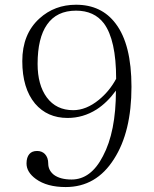

<svg xmlns="http://www.w3.org/2000/svg" viewBox="-20 -755 636 795"><path d="M460 -379.9Q460 -209 406.2 -108.4Q356.4 -11.7 276.4 -11.7Q229.5 -11.7 203.1 -31.2Q179.7 -49.8 179.7 -78.1Q179.7 -102.5 166 -117.2Q153.3 -129.9 133.8 -129.9Q112.3 -129.9 101.6 -117.2Q89.8 -103.5 89.8 -78.1Q89.8 -42 128.9 -13.7Q174.8 19.5 252 19.5Q378.9 19.5 452.1 -96.7Q524.4 -209 524.4 -395.5Q524.4 -571.3 459 -657.2Q400.4 -735.4 294.9 -735.4Q206.1 -735.4 143.6 -678.7Q72.3 -614.3 72.3 -502Q72.3 -389.6 125 -326.2Q175.8 -266.6 259.8 -266.6Q324.2 -266.6 379.9 -301.8Q423.8 -330.1 460 -379.9ZM460.9 -428.7Q433.6 -377.9 389.6 -341.8Q336.9 -298.8 283.2 -298.8Q212.9 -298.8 173.8 -351.6Q135.7 -403.3 135.7 -490.2Q135.7 -597.7 174.8 -653.3Q214.8 -710.9 294.9 -710.9Q370.1 -710.9 410.2 -658.2Q460.9 -589.8 460.9 -428.7Z"/></svg>

Font: Batang
Style: Regular
Weight: 400
Version: Version 2.21